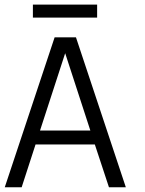

<svg xmlns="http://www.w3.org/2000/svg" viewBox="-49 -796 615 816"><path d="M485.8 0H414.1L354 -182.1H102.1L43 0H-28.8L183.1 -637.2H273.9ZM335 -241.2 228 -569.8 121.1 -241.2ZM363.8 -721.2H90.8V-776.4H363.8Z"/></svg>

Font: Anonymous Pro
Style: Regular
Weight: 400
Monospace: yes
Designer: Mark Simonson
Version: Version 1.003